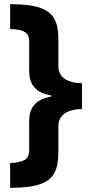

<svg xmlns="http://www.w3.org/2000/svg" viewBox="-20 -742 441 928"><path d="M29 46Q68 45 94.5 33.5Q121 22 121 -15V-154Q121 -209 147.5 -237.5Q174 -266 227 -275V-281Q175 -289 148 -317.5Q121 -346 121 -404V-541Q121 -568 108 -580.5Q95 -593 74 -597Q53 -601 29 -602V-722Q120 -722 170.5 -705.5Q221 -689 241.5 -653Q262 -617 262 -558V-426Q262 -381 293.5 -360.5Q325 -340 376 -340V-215Q326 -215 294 -194.5Q262 -174 262 -129V0Q262 59 242 95.5Q222 132 171.5 149Q121 166 29 166Z"/></svg>

Font: Noto Sans Khmer UI SemiCondensed ExtraBold
Style: Regular
Weight: 800
Width: 4
Designer: Danh Hong and the Monotype Design Team
Foundry: Monotype Imaging Inc.
Version: Version 2.002; ttfautohint (v1.8.4.7-5d5b)